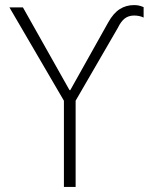

<svg xmlns="http://www.w3.org/2000/svg" viewBox="-20 -734 584 754"><path d="M231 0V-367L240 -323L17 -705H70L253 -380H256L405 -646Q425 -682 450 -698Q475 -714 506 -714Q516 -714 524 -712.5Q532 -711 544 -706V-665Q536 -669 526.5 -671Q517 -673 507 -673Q485 -673 470 -661.5Q455 -650 443 -625L268 -323L277 -367V0Z"/></svg>

Font: Nunito Sans 7pt Condensed ExtraLight
Style: Regular
Weight: 250
Width: 3
Designer: Vernon Adams
Foundry: Vernon Adams
Version: Version 3.101;gftools[0.9.27]